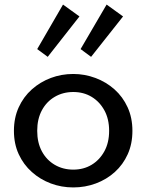

<svg xmlns="http://www.w3.org/2000/svg" viewBox="-20 -807 641 841"><path d="M301 14Q249 14 202.5 -3.5Q156 -21 119.5 -53.5Q83 -86 62 -131.5Q41 -177 41 -234Q41 -291 62 -337Q83 -383 119.5 -415.5Q156 -448 202.5 -465.5Q249 -483 301 -483Q351 -483 398 -465.5Q445 -448 481.5 -415.5Q518 -383 539 -337Q560 -291 560 -234Q560 -177 539.5 -131.5Q519 -86 483 -53.5Q447 -21 400 -3.5Q353 14 301 14ZM301 -64Q346 -64 381 -85Q416 -106 437 -144Q458 -182 458 -234Q458 -286 437 -324Q416 -362 381 -383Q346 -404 301 -404Q256 -404 220 -383Q184 -362 163.5 -324Q143 -286 143 -234Q143 -182 163.5 -144Q184 -106 220 -85Q256 -64 301 -64ZM379 -558 333 -592 447 -787 519 -735ZM189 -558 143 -592 256 -787 328 -735Z"/></svg>

Font: BioRhyme ExtraBold
Style: Regular
Weight: 400
Version: Version 1.600;gftools[0.9.33]